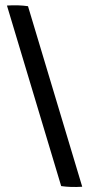

<svg xmlns="http://www.w3.org/2000/svg" viewBox="-20 -622 344 740"><path d="M296.9 97.7Q252.4 100.6 215.8 95.2L6.8 -600.6Q51.3 -603.5 87.9 -598.1Z"/></svg>

Font: Markazi Text
Style: Bold
Weight: 700
Designer: Borna Izadpanah (Arabic designer), Fiona Ross (Arabic design director) and Florian Runge (Latin designer)
Foundry: Borna Izadpanah and Florian Runge
Version: Version 1.001; ttfautohint (v1.8.3)